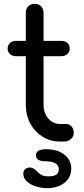

<svg xmlns="http://www.w3.org/2000/svg" viewBox="-20 -741 441 1005"><path d="M294 0Q243 0 202.5 -25.5Q162 -51 138.5 -94.5Q115 -138 115 -194V-675Q115 -695 128 -708Q141 -721 161 -721Q182 -721 195 -708Q208 -695 208 -675V-194Q208 -150 232.5 -121Q257 -92 294 -92H326Q343 -92 354.5 -79Q366 -66 366 -46Q366 -26 351 -13Q336 0 313 0ZM63 -447Q44 -447 32 -458.5Q20 -470 20 -486Q20 -505 32 -516Q44 -527 63 -527H302Q321 -527 333 -516Q345 -505 345 -486Q345 -470 333 -458.5Q321 -447 302 -447ZM226 244Q199 244 170.5 235.5Q142 227 122 210Q102 193 102 168Q102 153 111.5 144.5Q121 136 135 136Q150 136 159 143Q168 150 176.5 159Q185 168 197.5 175Q210 182 233 182Q262 182 275 173Q288 164 288 144Q288 125 270 114Q252 103 215 103Q194 103 181 95.5Q168 88 168 73Q168 40 222 40Q281 40 317 68.5Q353 97 353 141Q353 189 316.5 216.5Q280 244 226 244Z"/></svg>

Font: Comfortaa SemiBold
Style: Regular
Weight: 600
Designer: Johan Aakerlund
Foundry: Johan Aakerlund
Version: Version 3.104; ttfautohint (v1.8.1.43-b0c9)